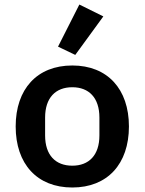

<svg xmlns="http://www.w3.org/2000/svg" viewBox="-20 -818 640 850"><path d="M300.1 12.1C455.6 12.1 550.8 -92 550.8 -258.2C550.8 -424 455.6 -528.1 300.1 -528.1C144.2 -528.1 49.4 -424 49.4 -258.2C49.4 -92 144.2 12.1 300.1 12.1ZM179.7 -218.4V-297.6C179.7 -385.3 226.2 -431.8 300.1 -431.8C373.6 -431.8 420.1 -385.3 420.1 -297.6V-218.4C420.1 -130.7 373.6 -84.5 300.1 -84.5C226.2 -84.5 179.7 -130.7 179.7 -218.4ZM236.9 -611.5 313.2 -574.9 437.5 -745.4 331.3 -797.9Z"/></svg>

Font: Margiela Mono SemiBold
Style: Regular
Weight: 600
Designer: Mike Abbink, Paul van der Laan, Pieter van Rosmalen
Foundry: Bold Monday
Version: Version 2.003 2021